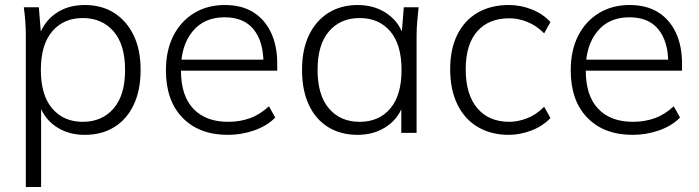

<svg xmlns="http://www.w3.org/2000/svg" viewBox="-20 -530 2789 766"><path d="M83 216V-389Q83 -416 81 -444Q79 -472 75 -501H135L145 -376H133Q150 -438 199 -474Q248 -510 318 -510Q386 -510 435.5 -478.5Q485 -447 513 -389.5Q541 -332 541 -251Q541 -170 513.5 -112Q486 -54 436 -23Q386 8 318 8Q249 8 199.5 -27.5Q150 -63 133 -125H144V216ZM310 -44Q387 -44 433 -97Q479 -150 479 -251Q479 -352 433 -405Q387 -458 310 -458Q234 -458 188.5 -405Q143 -352 143 -251Q143 -150 188.5 -97Q234 -44 310 -44Z M889 8Q775 8 708.5 -60Q642 -128 642 -249Q642 -329 671.5 -387Q701 -445 754 -477.5Q807 -510 877 -510Q944 -510 990 -481.5Q1036 -453 1061 -400.5Q1086 -348 1086 -276V-248H686V-292H1048L1031 -279Q1031 -364 992 -412.5Q953 -461 876 -461Q794 -461 748 -404.5Q702 -348 702 -255V-248Q702 -148 751.5 -96Q801 -44 890 -44Q936 -44 976 -58Q1016 -72 1053 -106L1078 -61Q1046 -28 995 -10Q944 8 889 8Z M1407 8Q1339 8 1289 -23Q1239 -54 1212 -112Q1185 -170 1185 -251Q1185 -332 1212.5 -389.5Q1240 -447 1290 -478.5Q1340 -510 1407 -510Q1476 -510 1526.5 -474Q1577 -438 1593 -376H1581L1591 -501H1650Q1647 -472 1644.5 -444Q1642 -416 1642 -389V0H1581V-125H1592Q1576 -63 1525.5 -27.5Q1475 8 1407 8ZM1415 -44Q1492 -44 1537 -97Q1582 -150 1582 -251Q1582 -352 1537 -405Q1492 -458 1415 -458Q1338 -458 1292.5 -405Q1247 -352 1247 -251Q1247 -150 1292.5 -97Q1338 -44 1415 -44Z M2010 8Q1939 8 1886 -23.5Q1833 -55 1804.5 -114Q1776 -173 1776 -254Q1776 -335 1805 -392.5Q1834 -450 1886.5 -480Q1939 -510 2010 -510Q2058 -510 2102.5 -492Q2147 -474 2176 -442L2151 -397Q2120 -428 2084 -442.5Q2048 -457 2012 -457Q1930 -457 1884 -405Q1838 -353 1838 -253Q1838 -153 1884 -98.5Q1930 -44 2012 -44Q2046 -44 2082.5 -58Q2119 -72 2151 -104L2176 -59Q2146 -27 2100.5 -9.5Q2055 8 2010 8Z M2504 8Q2390 8 2323.5 -60Q2257 -128 2257 -249Q2257 -329 2286.5 -387Q2316 -445 2369 -477.5Q2422 -510 2492 -510Q2559 -510 2605 -481.5Q2651 -453 2676 -400.5Q2701 -348 2701 -276V-248H2301V-292H2663L2646 -279Q2646 -364 2607 -412.5Q2568 -461 2491 -461Q2409 -461 2363 -404.5Q2317 -348 2317 -255V-248Q2317 -148 2366.5 -96Q2416 -44 2505 -44Q2551 -44 2591 -58Q2631 -72 2668 -106L2693 -61Q2661 -28 2610 -10Q2559 8 2504 8Z"/></svg>

Font: Mulish ExtraLight Light
Style: Regular
Weight: 300
Version: Version 3.603